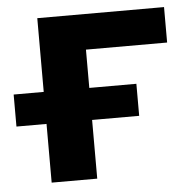

<svg xmlns="http://www.w3.org/2000/svg" viewBox="-44 -583 620 627"><g transform="rotate(-5 266.0 -269.5)"><path d="M250 0V-192.4H404.3V-297.4H250V-422.9H516.1V-539.1H100.6V-297.4H2V-192.4H100.6V0Z"/></g></svg>

Font: Winston
Style: Bold
Weight: 700
Designer: Vernon Adams, Kim Jin-seong, David Berlow, Cristiano Sobral
Foundry: The Winston Project Authors
Version: Version 3.004